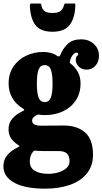

<svg xmlns="http://www.w3.org/2000/svg" viewBox="-26 -842 600 1125"><path d="M24.5 -352.5Q24.5 -411 52.8 -452.2Q81 -493.5 127 -515.5Q173 -537.5 227 -537.5Q277 -537.5 310 -514Q318.5 -510.5 320.8 -511.2Q323 -512 327.5 -520Q343.5 -559.5 371.8 -585.5Q400 -611.5 449 -611.5Q495 -611.5 524.5 -583.8Q554 -556 554 -515Q554 -480.5 533.5 -457.2Q513 -434 481.5 -434Q452.5 -434 435.2 -452Q418 -470 418 -491.5Q418 -508 425 -513Q432 -518 432 -525Q432 -533.5 423.5 -533.5Q412 -533.5 401.2 -520.8Q390.5 -508 385.5 -490Q383 -482.5 382.8 -478.5Q382.5 -474.5 387 -469.5Q411.5 -452.5 428.8 -422.8Q446 -393 446 -354Q446 -295.5 418.2 -253.8Q390.5 -212 343 -189.8Q295.5 -167.5 236 -167.5Q228 -167.5 219.2 -168.2Q210.5 -169 201.5 -170.5Q192.5 -171.5 184 -165Q174.5 -159 168.2 -152Q162 -145 162 -136Q162 -105.5 215 -105.5Q226.5 -105.5 250.5 -105.8Q274.5 -106 301.2 -106.2Q328 -106.5 346.5 -106.5Q427 -106.5 473 -65.5Q519 -24.5 519 64Q519 130.5 482.5 175Q446 219.5 382.8 241.5Q319.5 263.5 238.5 263.5Q122 263.5 58 228.8Q-6 194 -6 133Q-6 93.5 17.2 66.2Q40.5 39 78 21.5Q88.5 16.5 88 14Q87.5 11.5 78.5 6Q54 -9.5 39 -31.5Q24 -53.5 24 -84Q24 -121 46 -146.8Q68 -172.5 105.5 -190Q116.5 -195 116.2 -198.2Q116 -201.5 107 -207Q69 -230 46.8 -267Q24.5 -304 24.5 -352.5ZM190 -352.5Q190 -297 200 -270.5Q210 -244 236 -244Q262 -244 272 -270.5Q282 -297 282 -352.5Q282 -407.5 272 -434Q262 -460.5 236 -460.5Q210 -460.5 200 -434Q190 -407.5 190 -352.5ZM381.5 102.5Q381.5 72 366.2 57.5Q351 43 315.5 43H229.5Q219.5 43 210.5 42.8Q201.5 42.5 191 41.5Q183.5 40.5 178.5 40.5Q173.5 40.5 169 45Q158 57.5 153.2 72.8Q148.5 88 148.5 102.5Q148.5 142.5 179.2 159.5Q210 176.5 256 176.5Q287.5 176.5 316.2 168Q345 159.5 363.2 143Q381.5 126.5 381.5 102.5ZM281.5 -656Q209 -656 179.8 -697.5Q150.5 -739 149 -812Q149 -821.5 160.5 -821.5H207Q214.5 -821.5 216 -813.5Q218.5 -793.5 231.8 -779.8Q245 -766 281.5 -766Q316 -766 329.5 -778.2Q343 -790.5 347.5 -807Q350 -814 351.2 -817.8Q352.5 -821.5 361.5 -821.5H405.5Q413 -821.5 414.2 -819.2Q415.5 -817 415.5 -809.5Q413.5 -738 383.2 -697Q353 -656 281.5 -656Z"/></svg>

Font: Besley* Narrow Heavy
Style: Regular
Weight: 800
Width: 4
Designer: Owen Earl
Foundry: indestructible type*
Version: Version 3.000; ttfautohint (v1.8.3)